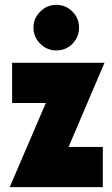

<svg xmlns="http://www.w3.org/2000/svg" viewBox="-20 -772 464 792"><path d="M169 -347H30V-513H411L263 -166H404V0H20ZM118 -659Q118 -696 146 -724Q174 -752 212 -752Q251 -752 278.5 -724.5Q306 -697 306 -659Q306 -619 279 -591.5Q252 -564 212 -564Q174 -564 146 -591.5Q118 -619 118 -659Z"/></svg>

Font: Lineal Heavy
Style: Regular
Weight: 900
Designer: Created by Frank Adebiaye with contributions from Anton Moglia & Ariel Martín Pérez
Created by Frank ADEBIAYE with FontF
Foundry: Velvetyne Type Foundry
Version: Version 2.000